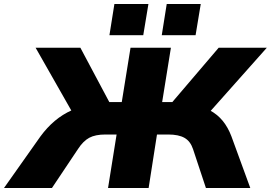

<svg xmlns="http://www.w3.org/2000/svg" viewBox="-54 -945 1361 965"><path d="M-34 0 149 -259Q182 -304 221 -337Q260 -370 308 -391.5Q356 -413 414 -423L315 -371L125 -705H350L506 -412L483 -432H558L602 -705H805L761 -432H837L795 -412L1045 -705H1287L990 -371L904 -423Q959 -413 999 -391.5Q1039 -370 1065.5 -337.5Q1092 -305 1109 -260L1204 0H981L916 -196Q903 -235 873.5 -252Q844 -269 791 -269H735L693 0H489L532 -269H476Q425 -269 394.5 -252.5Q364 -236 338 -196L207 0ZM759 -768 784 -925H955L929 -768ZM496 -768 521 -925H692L666 -768Z"/></svg>

Font: Nunito Sans 7pt SemiExpanded Black
Style: Italic
Weight: 900
Width: 6
Italic angle: -9°
Designer: Vernon Adams
Foundry: Vernon Adams
Version: Version 3.101;gftools[0.9.27]